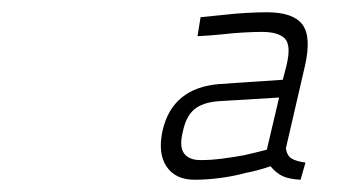

<svg xmlns="http://www.w3.org/2000/svg" viewBox="-20 -679 558 313"><path d="M446 -437Q448 -425 455.5 -420.5Q463 -416 478 -414L470 -386Q451 -387 440.5 -392Q430 -397 421 -408Q401 -401 380 -397Q362 -392 340 -389Q318 -386 297 -386Q266 -386 251.5 -407.5Q237 -429 245 -466Q261 -536 338 -542L441 -549L447 -572Q455 -605 444.5 -616Q434 -627 407 -627Q394 -627 376.5 -626Q359 -625 342 -623Q323 -621 302 -620L307 -651Q328 -653 347 -655Q364 -657 382.5 -658Q401 -659 415 -659Q458 -659 473 -639Q488 -619 477 -571ZM336 -514Q310 -512 296.5 -500.5Q283 -489 278 -464Q272 -440 280 -429Q288 -418 307 -418Q324 -418 343 -420.5Q362 -423 378 -426Q396 -430 415 -435L435 -520Z"/></svg>

Font: Panefresco 400wt
Style: Italic
Weight: 400
Foundry: Campivisivi & Chank Co
Version: Version 1.001